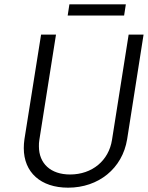

<svg xmlns="http://www.w3.org/2000/svg" viewBox="-20 -860 684 888"><path d="M293 -788H554L562 -840H301ZM295 8C436 8 546 -81 568 -216L644 -700H575L498 -213C483 -117 406 -53 304 -53C214 -53 160 -104 160 -183C160 -193 160 -203 162 -213L239 -700H170L93 -216C91 -202 90 -188 90 -175C90 -63 168 8 295 8Z"/></svg>

Font: Arthouse Owned
Style: Italic
Weight: 400
Italic angle: -10°
Designer: Jeremy Tribby
Foundry: Tribby Type
Version: Version 1.000;PS 001.000;hotconv 1.0.88;makeotf.lib2.5.64775